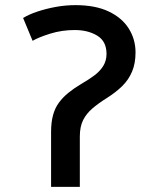

<svg xmlns="http://www.w3.org/2000/svg" viewBox="-20 -728 600 748"><path d="M179 0V-214Q179 -251 186.5 -279Q194 -307 209.5 -328Q225 -349 246.5 -366.5Q268 -384 295 -400Q326 -418 348 -434.5Q370 -451 382.5 -471.5Q395 -492 395 -518Q395 -567 359 -589Q323 -611 271 -611Q221 -611 176 -597Q131 -583 107 -569L70 -658Q93 -672 126 -683Q159 -694 197 -701Q235 -708 274 -708Q351 -708 403 -683.5Q455 -659 481.5 -617Q508 -575 508 -524Q508 -481 494.5 -449Q481 -417 456 -392.5Q431 -368 396 -346Q364 -326 340.5 -306Q317 -286 304 -260.5Q291 -235 291 -196V0Z"/></svg>

Font: Ubuntu Sans Mono Medium
Style: Regular
Weight: 500
Monospace: yes
Designer: Dalton Maag Ltd
Foundry: Dalton Maag Ltd
Version: Version 1.006